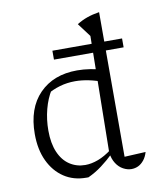

<svg xmlns="http://www.w3.org/2000/svg" viewBox="-85 -820 719 893"><g transform="rotate(-10 274.5 -373.5)"><path d="M250 8Q190 8 145 -22Q100 -52 74.5 -106Q49 -160 49 -233Q49 -355 115.5 -423Q182 -491 294 -491Q324 -491 356 -486Q388 -481 423 -471L411 -415Q338 -443 276 -443Q238 -443 203.5 -433Q169 -423 135 -403L162 -423Q139 -386 126.5 -338Q114 -290 114 -238Q114 -178 132 -136Q150 -94 182.5 -72.5Q215 -51 256 -51Q285 -51 317 -63Q349 -75 382 -100V-79Q356 -54 325.5 -31Q295 -8 260 8Q257 8 255 8Q253 8 250 8ZM464 5Q445 5 425.5 -5.5Q406 -16 392.5 -37Q379 -58 375 -88L383 -638L335 -702Q359 -717 384.5 -726Q410 -735 442 -740V-57L542 -62Q536 -40 523.5 -24.5Q511 -9 496 -2Q481 5 464 5ZM406 -754 405 -755H406ZM197 -601H526V-559H197Z"/></g></svg>

Font: Piazzolla 24pt Light
Style: Regular
Weight: 300
Designer: Juan Pablo del Peral
Foundry: Huerta Tipografica
Version: Version 2.005